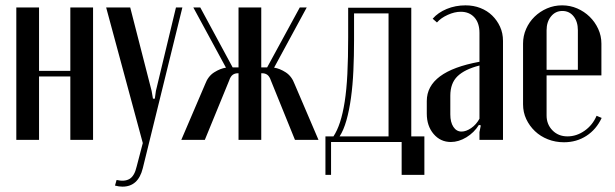

<svg xmlns="http://www.w3.org/2000/svg" viewBox="-20 -523 2298 718"><path d="M126 -495V-258H243V-495H328V0H243V-237H126V0H41V-495Z M467 -495 547 -183 552 -154H559L563 -183L638 -495H662L514 106Q497 175 438 175Q431 175 424.5 174Q418 173 410 171L416 150Q446 157 464.5 146Q483 135 491 100L514 12L377 -495Z M993 -222Q988 -237 980 -243Q972 -249 961 -249H957V0H872V-249H869Q858 -249 850 -243Q842 -237 837 -222L746 0H658L747 -208Q758 -238 781 -252.5Q804 -267 825 -270L703 -495H729L850 -271H872V-495H957V-271H979L1101 -495H1127L1005 -270Q1026 -267 1048.5 -252.5Q1071 -238 1082 -208L1171 0H1083Z M1197 131V-13H1227Q1241 -34 1251.5 -66Q1262 -98 1269 -142.5Q1276 -187 1279 -246.5Q1282 -306 1282 -383V-494H1518V-13H1567V131H1482V8H1218V131ZM1433 -13V-473H1304V-372Q1304 -314 1301.5 -259Q1299 -204 1292.5 -157Q1286 -110 1275.5 -73Q1265 -36 1250 -13Z M1576 -145Q1576 -256 1773 -292V-400Q1773 -437 1754 -458Q1735 -479 1703 -479Q1680 -479 1654.5 -467.5Q1629 -456 1614 -439L1598 -453Q1618 -476 1650.5 -489.5Q1683 -503 1721 -503Q1751 -503 1776.5 -493Q1802 -483 1820.5 -465Q1839 -447 1850 -423Q1861 -399 1861 -370V0H1773V-29L1778 -54L1771 -56Q1753 -27 1724 -9.5Q1695 8 1666 8Q1627 8 1601.5 -22Q1576 -52 1576 -98ZM1706 -31Q1723 -31 1742 -44Q1761 -57 1773 -79V-278Q1718 -264 1691 -238Q1664 -212 1664 -165V-95Q1664 -66 1675.5 -48.5Q1687 -31 1706 -31Z M1936 -360Q1936 -389 1947.5 -415Q1959 -441 1979 -460.5Q1999 -480 2025.5 -491.5Q2052 -503 2082 -503Q2112 -503 2138.5 -491.5Q2165 -480 2185 -460.5Q2205 -441 2217 -415Q2229 -389 2229 -360V-241H2024V-91Q2024 -58 2046 -35.5Q2068 -13 2102 -13Q2136 -13 2166 -34Q2196 -55 2211 -90L2230 -82Q2210 -39 2173 -15Q2136 9 2089 9Q2057 9 2029 -2Q2001 -13 1980.5 -32.5Q1960 -52 1948 -77.5Q1936 -103 1936 -133ZM2141 -262V-410Q2141 -442 2125 -462Q2109 -482 2083 -482Q2057 -482 2040.5 -461.5Q2024 -441 2024 -410V-262Z"/></svg>

Font: Moniqa SemBd Heading
Style: Regular
Weight: 600
Designer: Rajesh Rajput
Foundry: Rajesh Rajput
Version: Version 1.000